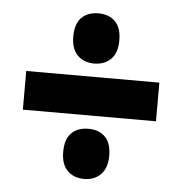

<svg xmlns="http://www.w3.org/2000/svg" viewBox="-45 -677 616 648"><g transform="rotate(5 263.0 -352.5)"><path d="M263 -463Q228 -463 206.5 -484.5Q185 -506 185 -548Q185 -591 206 -612Q227 -633 263 -633Q299 -633 320 -612Q341 -591 341 -548Q341 -506 319.5 -484.5Q298 -463 263 -463ZM37 -287V-418H488V-287ZM263 -72Q228 -72 206.5 -93.5Q185 -115 185 -157Q185 -200 206 -221Q227 -242 263 -242Q299 -242 320 -221Q341 -200 341 -157Q341 -116 319.5 -94Q298 -72 263 -72Z"/></g></svg>

Font: Noto Sans Myanmar Condensed Black
Style: Regular
Weight: 900
Width: 3
Designer: Monotype Design Team
Foundry: Monotype Imaging Inc.
Version: Version 2.107; ttfautohint (v1.8.4.7-5d5b)